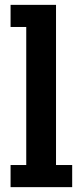

<svg xmlns="http://www.w3.org/2000/svg" viewBox="-20 -770 340 790"><path d="M23.5 0V-91H88V-659H23.5V-750H210.5V-91H277V0Z"/></svg>

Font: Trispace Condensed Medium
Style: Regular
Weight: 500
Width: 3
Designer: Tyler Finck
Foundry: Etcetera Type Company
Version: Version 1.210; ttfautohint (v1.8.3)